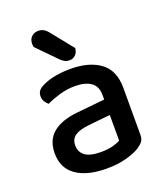

<svg xmlns="http://www.w3.org/2000/svg" viewBox="-133 -792 776 899"><g transform="rotate(-20 255.5 -343.0)"><path d="M245 -67Q280 -67 306 -74Q332 -81 343 -89V-216L234 -205Q188 -200 165 -184.5Q142 -169 142 -137Q142 -104 167 -85.5Q192 -67 245 -67ZM243 -482Q336 -482 391 -441.5Q446 -401 446 -314V-81Q446 -58 435.5 -45.5Q425 -33 407 -22Q381 -7 340 4Q299 15 245 15Q148 15 93.5 -23Q39 -61 39 -135Q39 -201 81.5 -236Q124 -271 204 -279L343 -293V-315Q343 -359 314.5 -379Q286 -399 235 -399Q195 -399 158 -388Q121 -377 92 -363Q82 -371 75 -382.5Q68 -394 68 -408Q68 -425 76.5 -436Q85 -447 103 -455Q131 -469 167 -475.5Q203 -482 243 -482ZM117 -637Q115 -647 115 -653Q115 -675 128.5 -688Q142 -701 162 -701Q189 -701 208 -678L298 -566Q296 -544 283.5 -532.5Q271 -521 254 -521Q240 -521 231 -526Q222 -531 212 -540Z"/></g></svg>

Font: Baloo Paaji 2 Medium
Style: Regular
Weight: 500
Designer: Shuchita Grover, Noopur Datye and Ek Type
Foundry: Ek Type
Version: Version 1.640;hotconv 1.0.111;makeotfexe 2.5.65597; ttfautoh